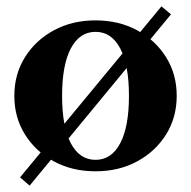

<svg xmlns="http://www.w3.org/2000/svg" viewBox="-20 -524 600 603"><path d="M280 14Q207 14 149.5 -17Q92 -48 58.5 -101.5Q25 -155 25 -223Q25 -291 58.5 -344.5Q92 -398 149.5 -429Q207 -460 280 -460Q353 -460 410.5 -429Q468 -398 501.5 -344.5Q535 -291 535 -223Q535 -155 501.5 -101.5Q468 -48 410.5 -17Q353 14 280 14ZM280 -22Q330 -22 357.5 -74Q385 -126 385 -223Q385 -320 357.5 -372Q330 -424 280 -424Q230 -424 202.5 -372Q175 -320 175 -223Q175 -126 202.5 -74Q230 -22 280 -22ZM73 59 43 33 487 -504 517 -479Z"/></svg>

Font: Baskervville
Style: Bold
Weight: 700
Version: Version 1.100